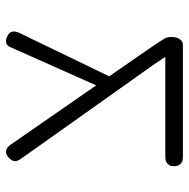

<svg xmlns="http://www.w3.org/2000/svg" viewBox="-15 -598 623 633"><g transform="rotate(-90 296.5 -281.5)"><path d="M465 10 398 -89 88 -526Q81 -537 82 -546Q83 -555 94 -565Q102 -572 109 -573Q116 -574 123 -570.5Q130 -567 136 -558L450 -105Q462 -87 472.5 -71.5Q483 -56 487 -49Q490 -43 491 -33Q492 -23 489.5 -13.5Q487 -4 481 3Q475 10 465 10ZM95 10Q85 10 78.5 6.5Q72 3 68.5 -3.5Q65 -10 65 -19Q65 -29 68.5 -35Q72 -41 78.5 -44.5Q85 -48 94 -48H471L465 10ZM358 -226 316 -241 459 -562Q463 -569 468.5 -571.5Q474 -574 481.5 -573Q489 -572 497 -567Q504 -563 507 -557Q510 -551 509 -543.5Q508 -536 503 -526Z"/></g></svg>

Font: Fredoka Light
Style: Regular
Weight: 300
Designer: Ben Nathan
Foundry: Milena B. Brandão, Ben Nathan
Version: Version 2.001